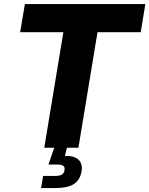

<svg xmlns="http://www.w3.org/2000/svg" viewBox="-20 -748 756 972"><path d="M82 -585 106 -727.5H715.8L692.4 -585H473.6L377 0H204.1L300.8 -585ZM188 204.1 198.2 142.6H260.7Q282.2 142.6 293.2 135.7Q304.2 128.9 306.6 113.8Q309.1 98.6 300.8 91.8Q292.5 85 270.5 85H225.1L261.7 -20.5H322.3L318.8 0L308.6 42Q354.5 39.1 377 60.1Q399.4 81.1 393.1 118.7Q385.7 163.6 353.8 183.8Q321.8 204.1 260.7 204.1Z"/></svg>

Font: Inter 18pt ExtraBold
Style: Italic
Weight: 800
Italic angle: -9.3988°
Designer: Rasmus Andersson
Foundry: rsms
Version: Version 4.001;git-66647c0bb